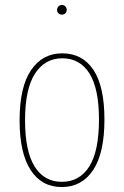

<svg xmlns="http://www.w3.org/2000/svg" viewBox="-20 -744 500 774"><path d="M401 -262Q401 -127 355.5 -58.5Q310 10 229 10Q148 10 103.5 -58.5Q59 -127 59 -259Q59 -393 105 -461Q151 -529 231 -529Q312 -529 356.5 -462.5Q401 -396 401 -262ZM81 -259Q81 -135 119.5 -73Q158 -11 229 -11Q301 -11 340 -73Q379 -135 379 -262Q379 -387 340.5 -448Q302 -509 231 -509Q161 -509 121 -447Q81 -385 81 -259ZM249 -704Q249 -696 243.5 -690.5Q238 -685 230 -685Q221 -685 215.5 -690.5Q210 -696 210 -704Q210 -712 215.5 -718Q221 -724 230 -724Q238 -724 243.5 -718Q249 -712 249 -704Z"/></svg>

Font: Fira Sans Extra Condensed Thin
Style: Regular
Weight: 250
Width: 1
Designer: Carrois Corporate & Edenspiekermann AG
Foundry: Carrois Corporate GbR & Edenspiekermann AG
Version: Version 4.203